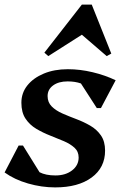

<svg xmlns="http://www.w3.org/2000/svg" viewBox="-33 -802 526 835"><path d="M207 13Q148 13 89 -4Q30 -21 -13 -52L48 -169H67L139 -53Q166 -39 208 -39Q252 -39 280.5 -61Q309 -83 309 -117Q309 -143 291 -159.5Q273 -176 245 -188Q217 -200 185 -212.5Q153 -225 124.5 -242Q96 -259 78 -286Q60 -313 60 -355Q60 -398 86 -430.5Q112 -463 157.5 -482Q203 -501 262 -501Q315 -501 369.5 -488Q424 -475 470 -453L406 -332H388L319 -439Q294 -448 261 -448Q222 -448 198 -430.5Q174 -413 174 -384Q174 -357 192 -339Q210 -321 238.5 -308.5Q267 -296 299 -284Q331 -272 359.5 -255.5Q388 -239 406 -213Q424 -187 424 -147Q424 -73 365.5 -30Q307 13 207 13ZM177 -558 160 -573 323 -782H366L451 -569L431 -558L323 -651Z"/></svg>

Font: Platypi Medium
Style: Italic
Weight: 500
Italic angle: -13°
Designer: David Sargent
Foundry: Bolt Cutter Type
Version: Version 1.200; ttfautohint (v1.8.4.7-5d5b)